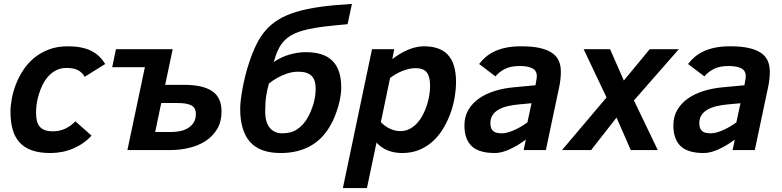

<svg xmlns="http://www.w3.org/2000/svg" viewBox="-20 -762 3973 975"><path d="M444.8 -73.2Q425.8 -52.2 402.3 -35.9Q378.9 -19.5 352.1 -8.1Q325.2 3.4 295.9 9.3Q266.6 15.1 235.8 15.1Q180.7 15.1 142.1 1.5Q103.5 -12.2 79.3 -38.8Q55.2 -65.4 44.2 -104.7Q33.2 -144 33.2 -194.8Q33.2 -223.1 39.6 -258.8Q45.9 -294.4 59.8 -331.3Q73.7 -368.2 96.2 -403.3Q118.7 -438.5 150.9 -465.8Q183.1 -493.2 226.1 -510Q269 -526.9 324.2 -526.9Q360.8 -526.9 389.9 -521.2Q418.9 -515.6 442.1 -504.4Q465.3 -493.2 482.9 -476.3Q500.5 -459.5 514.2 -437L410.2 -372.1Q396.5 -395 375.2 -406Q354 -417 317.9 -417Q289.1 -417 266.6 -405.8Q244.1 -394.5 226.8 -376Q209.5 -357.4 197.5 -333.5Q185.5 -309.6 177.7 -284.7Q169.9 -259.8 166.5 -235.4Q163.1 -210.9 163.1 -191.9Q163.1 -169.4 166.7 -151.4Q170.4 -133.3 180.2 -120.8Q189.9 -108.4 206.5 -101.8Q223.1 -95.2 249 -95.2Q282.2 -95.2 310.8 -108.4Q339.4 -121.6 362.8 -146Z M818.8 -331.1H917Q1009.8 -331.1 1057.4 -299.1Q1105 -267.1 1105 -195.8Q1105 -144 1082.8 -106.9Q1060.5 -69.8 1024.2 -46.1Q987.8 -22.5 941.2 -11.2Q894.5 0 845.7 0H627L715.8 -420.9H549.8L568.8 -512.2H856.9ZM852.1 -91.8Q872.6 -91.8 894.3 -96.2Q916 -100.6 933.8 -111.1Q951.7 -121.6 963.1 -139.2Q974.6 -156.7 974.6 -183.1Q974.6 -215.3 951.4 -227.1Q928.2 -238.8 882.8 -238.8H798.8L768.1 -91.8Z M1370.1 -446.8Q1407.7 -472.7 1450 -484.9Q1492.2 -497.1 1532.7 -497.1Q1577.1 -497.1 1610.8 -486.6Q1644.5 -476.1 1667.2 -454.1Q1689.9 -432.1 1701.4 -398.2Q1712.9 -364.3 1712.9 -316.9Q1712.9 -298.3 1709.2 -273.9Q1705.6 -249.5 1698 -222.9Q1690.4 -196.3 1679.4 -169.2Q1668.5 -142.1 1653.8 -118.2Q1614.3 -51.3 1551.3 -18.1Q1488.3 15.1 1405.8 15.1Q1299.3 15.1 1249.5 -41.5Q1199.7 -98.1 1199.7 -210Q1199.7 -226.6 1202.6 -252.7Q1205.6 -278.8 1211.2 -310.1Q1216.8 -341.3 1225.3 -376Q1233.9 -410.6 1245.1 -443.8Q1262.2 -496.1 1282.5 -537.1Q1302.7 -578.1 1330.3 -609.4Q1357.9 -640.6 1395.5 -663.3Q1433.1 -686 1485.6 -701.9Q1538.1 -717.8 1607.2 -727.3Q1676.3 -736.8 1767.1 -742.2L1745.1 -639.2Q1678.2 -633.3 1627 -627.2Q1575.7 -621.1 1537.4 -611.8Q1499 -602.5 1471.9 -589.6Q1444.8 -576.7 1425.5 -557.1Q1406.2 -537.6 1393.1 -510.5Q1379.9 -483.4 1370.1 -446.8ZM1345.7 -337.9Q1336.9 -308.6 1331.8 -275.1Q1326.7 -241.7 1326.7 -196.8Q1326.7 -140.6 1350.1 -112.8Q1373.5 -85 1413.1 -85Q1459.5 -85 1490 -106Q1520.5 -127 1541 -162.1Q1559.6 -194.3 1571.3 -233.2Q1583 -272 1583 -313Q1583 -356.9 1561.5 -377.4Q1540 -397.9 1495.1 -397.9Q1464.8 -397.9 1437.7 -388.4Q1410.6 -378.9 1390.1 -367.7Q1366.2 -354.5 1345.7 -337.9Z M1843.3 192.9H1721.2L1869.1 -512.2H1981.9L1972.2 -461.9Q2011.7 -492.2 2052.7 -509.5Q2093.8 -526.9 2133.3 -526.9Q2172.4 -526.9 2202.6 -516.6Q2232.9 -506.3 2253.7 -484.4Q2274.4 -462.4 2285.2 -427.7Q2295.9 -393.1 2295.9 -344.2Q2295.9 -313.5 2290 -274.9Q2284.2 -236.3 2270.8 -196.3Q2257.3 -156.2 2236.1 -118.4Q2214.8 -80.6 2184.6 -50.8Q2154.3 -21 2113.8 -2.9Q2073.2 15.1 2022 15.1Q1981.4 15.1 1948 1.5Q1914.6 -12.2 1892.1 -38.1ZM1914.1 -142.1Q1921.9 -133.3 1932.6 -125Q1943.4 -116.7 1956.1 -110.4Q1968.8 -104 1982.9 -100.1Q1997.1 -96.2 2012.2 -96.2Q2038.1 -96.2 2059.3 -106.9Q2080.6 -117.7 2097.4 -136Q2114.3 -154.3 2126.7 -177.7Q2139.2 -201.2 2147.5 -226.8Q2155.8 -252.4 2159.9 -278.1Q2164.1 -303.7 2164.1 -326.2Q2164.1 -372.6 2147.2 -394.3Q2130.4 -416 2089.4 -416Q2073.7 -416 2056.9 -412.1Q2040 -408.2 2023.2 -401.6Q2006.3 -395 1990.5 -385.7Q1974.6 -376.5 1960.9 -366.2Z M2639.2 0 2650.4 -53.2Q2609.4 -22.5 2567.9 -3.7Q2526.4 15.1 2493.2 15.1Q2412.1 15.1 2375.2 -20Q2338.4 -55.2 2338.4 -125Q2338.4 -169.9 2358.6 -204.3Q2378.9 -238.8 2413.6 -262.7Q2448.2 -286.6 2493.9 -300.5Q2539.6 -314.5 2590.3 -318.8L2699.2 -329.1L2703.1 -352.1Q2704.1 -357.9 2705.1 -363.3Q2706.1 -368.7 2706.1 -374Q2706.1 -403.3 2683.3 -415Q2660.6 -426.8 2619.1 -426.8Q2572.8 -426.8 2543.5 -411.6Q2514.2 -396.5 2496.1 -374L2413.1 -437Q2426.8 -455.1 2445.3 -471.4Q2463.9 -487.8 2489.5 -500.2Q2515.1 -512.7 2548.8 -519.8Q2582.5 -526.9 2627 -526.9Q2682.6 -526.9 2720.9 -518.3Q2759.3 -509.8 2783.2 -493.4Q2807.1 -477.1 2817.6 -453.1Q2828.1 -429.2 2828.1 -397.9Q2828.1 -381.3 2826.2 -361.6Q2824.2 -341.8 2820.3 -323.2L2752 0ZM2679.2 -237.8 2615.2 -231.9Q2583.5 -229 2557.1 -222.7Q2530.8 -216.3 2511.2 -205.1Q2491.7 -193.8 2481 -177Q2470.2 -160.2 2470.2 -136.2Q2470.2 -120.6 2474.4 -110.8Q2478.5 -101.1 2486.1 -95.2Q2493.7 -89.4 2504.4 -87.2Q2515.1 -85 2528.3 -85Q2540 -85 2554.9 -88.6Q2569.8 -92.3 2586.7 -99.4Q2603.5 -106.4 2621.6 -116.7Q2639.6 -127 2658.2 -140.1Z M3183.1 0 3110.8 -165 2981.9 0H2834L3060.1 -267.1L2943.8 -512.2H3078.1L3147.9 -353L3279.3 -512.2H3427.2L3199.2 -252L3320.3 0Z M3700.2 0 3711.4 -53.2Q3670.4 -22.5 3628.9 -3.7Q3587.4 15.1 3554.2 15.1Q3473.1 15.1 3436.3 -20Q3399.4 -55.2 3399.4 -125Q3399.4 -169.9 3419.7 -204.3Q3439.9 -238.8 3474.6 -262.7Q3509.3 -286.6 3554.9 -300.5Q3600.6 -314.5 3651.4 -318.8L3760.3 -329.1L3764.2 -352.1Q3765.1 -357.9 3766.1 -363.3Q3767.1 -368.7 3767.1 -374Q3767.1 -403.3 3744.4 -415Q3721.7 -426.8 3680.2 -426.8Q3633.8 -426.8 3604.5 -411.6Q3575.2 -396.5 3557.1 -374L3474.1 -437Q3487.8 -455.1 3506.3 -471.4Q3524.9 -487.8 3550.5 -500.2Q3576.2 -512.7 3609.9 -519.8Q3643.6 -526.9 3688 -526.9Q3743.7 -526.9 3782 -518.3Q3820.3 -509.8 3844.2 -493.4Q3868.2 -477.1 3878.7 -453.1Q3889.2 -429.2 3889.2 -397.9Q3889.2 -381.3 3887.2 -361.6Q3885.3 -341.8 3881.3 -323.2L3813 0ZM3740.2 -237.8 3676.3 -231.9Q3644.5 -229 3618.2 -222.7Q3591.8 -216.3 3572.3 -205.1Q3552.7 -193.8 3542 -177Q3531.2 -160.2 3531.2 -136.2Q3531.2 -120.6 3535.4 -110.8Q3539.6 -101.1 3547.1 -95.2Q3554.7 -89.4 3565.4 -87.2Q3576.2 -85 3589.4 -85Q3601.1 -85 3616 -88.6Q3630.9 -92.3 3647.7 -99.4Q3664.6 -106.4 3682.6 -116.7Q3700.7 -127 3719.2 -140.1Z"/></svg>

Font: Clear Sans
Style: Bold Italic
Weight: 700
Italic angle: -12°
Foundry: Intel Corporation
Version: Version 1.00